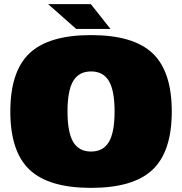

<svg xmlns="http://www.w3.org/2000/svg" viewBox="-20 -890 882 930"><path d="M123 -632Q216 -720 421 -720Q626 -720 719 -632Q812 -544 812 -350Q812 -156 719 -68Q626 20 421 20Q216 20 123 -68Q30 -156 30 -350Q30 -544 123 -632ZM507.5 -497.5Q480 -544 421 -544Q362 -544 334.5 -497.5Q307 -451 307 -350Q307 -249 334.5 -202.5Q362 -156 421 -156Q480 -156 507.5 -202.5Q535 -249 535 -350Q535 -451 507.5 -497.5ZM420 -870 515 -750H349L213 -870Z"/></svg>

Font: Fivo Sans Modern ExtBlk
Style: Regular
Weight: 950
Designer: Alexander Slobzheninov
Foundry: Alexander Slobzheninov
Version: 1.0